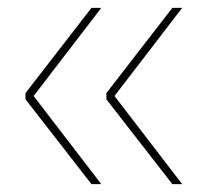

<svg xmlns="http://www.w3.org/2000/svg" viewBox="-20 -531 504 489"><path d="M66 -287V-286L238 -62H213L45 -278V-294L213 -511H238ZM272 -287V-286L444 -62H419L251 -278V-294L419 -511H444Z"/></svg>

Font: Hepta Slab ExtraLight ExtraLight
Style: Regular
Weight: 250
Version: Version 1.102